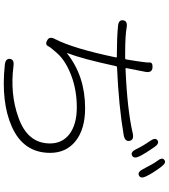

<svg xmlns="http://www.w3.org/2000/svg" viewBox="43 -913 914 1040"><g transform="rotate(90 500.0 -393.0)"><path d="M332 38Q296 34 299 10Q302 -14 338 -9Q488 10 614 -35Q757 -84 757 -207Q757 -272 708 -311Q655 -352 561.5 -352Q468 -352 389 -322Q306 -290 267 -244Q255 -230 243 -216Q238 -211 229 -195Q220 -179 198 -192Q175 -204 192 -235Q243 -334 291 -564Q292 -569 287 -569H268Q192 -569 123 -575Q86 -578 90 -603Q93 -628 129 -622Q174 -614 267 -614H295Q301 -614 302 -620L311 -676Q314 -694 316 -712Q319 -730 318.5 -747Q318 -764 347 -762Q376 -759 369 -723L349 -621Q348 -616 353 -616Q573 -625 702 -655Q738 -663 743 -638Q748 -613 712 -606Q554 -579 346 -570Q339 -570 338 -563Q299 -382 268 -302Q266 -297 270 -300Q393 -397 566 -397Q681 -397 746 -344Q808 -293 808 -208Q808 -63 666 0Q533 59 332 38ZM822 -651Q803 -642 788 -674Q769 -713 744 -748Q723 -778 740 -789Q757 -801 777 -772Q809 -726 826 -693Q842 -661 822 -651ZM931 -689Q912 -679 896 -711Q866 -769 853 -786Q830 -814 846 -826Q861 -839 883 -810Q917 -765 934 -730Q950 -698 931 -689Z"/></g></svg>

Font: Resource Han Rounded JP Light
Style: Regular
Weight: 300
Designer: Cyano Hao (round all glyphs); Ryoko NISHIZUKA 西塚涼子 (kana, bopomofo & ideographs); Paul D. Hunt (Latin, Greek & Cyrillic)
Foundry: Cyano Hao
Version: 0.990